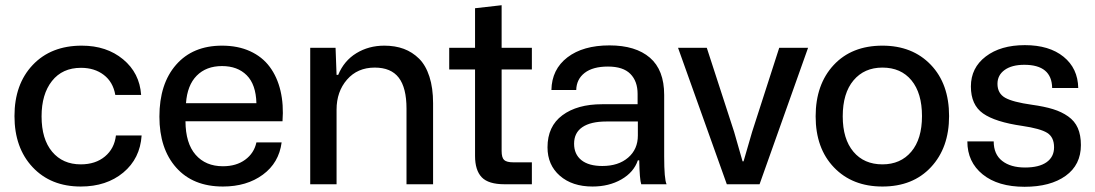

<svg xmlns="http://www.w3.org/2000/svg" viewBox="-20 -714 4245 744"><path d="M293 8.8Q176.8 8.8 106.4 -66.2Q36.1 -141.1 36.1 -264.2Q36.1 -387.7 106.9 -462.4Q177.7 -537.1 296.9 -537.1Q393.1 -537.1 457 -484.1Q521 -431.2 526.9 -346.2H426.8Q418 -396.5 382.1 -423.8Q346.2 -451.2 293.9 -451.2Q221.7 -451.2 181.4 -400.1Q141.1 -349.1 141.1 -263.2Q141.1 -174.8 182.1 -126Q223.1 -77.1 293 -77.1Q350.1 -77.1 386.7 -107.7Q423.3 -138.2 429.2 -189H528.8Q522.9 -99.6 457.8 -45.4Q392.6 8.8 293 8.8Z M843.8 8.8Q728 8.8 662.8 -64.5Q597.7 -137.7 597.7 -262.2Q597.7 -389.2 662.4 -463.1Q727.1 -537.1 840.3 -537.1Q901.9 -537.1 949 -515.6Q996.1 -494.1 1025.1 -455.1Q1054.2 -416 1066.9 -362.3Q1079.6 -308.6 1074.7 -244.1H698.7Q699.2 -158.7 738 -114.3Q776.9 -69.8 843.8 -69.8Q895.5 -69.8 929.9 -95Q964.4 -120.1 973.6 -162.1H1071.3Q1061 -83 998.5 -37.1Q936 8.8 843.8 8.8ZM700.7 -314H973.6Q971.7 -386.7 936 -422.4Q900.4 -458 840.3 -458Q779.3 -458 742.4 -420.9Q705.6 -383.8 700.7 -314Z M1182.1 0V-528.8H1280.3L1284.2 -423.8H1290.5Q1313 -478.5 1360.8 -507.8Q1408.7 -537.1 1469.2 -537.1Q1511.2 -537.1 1544.7 -524.7Q1578.1 -512.2 1604 -486.6Q1629.9 -460.9 1644 -417Q1658.2 -373 1658.2 -314V0H1555.2V-293Q1555.2 -374 1525.1 -413.1Q1495.1 -452.1 1432.1 -452.1Q1365.2 -452.1 1324.7 -405.5Q1284.2 -358.9 1284.2 -289.1V0Z M1935.1 0Q1872.6 0 1846.7 -27.1Q1820.8 -54.2 1820.8 -109.9V-444.8H1720.7V-528.8H1820.8V-682.1L1923.8 -693.8V-528.8H2041V-444.8H1923.8V-128.9Q1923.8 -103 1933.6 -94Q1943.4 -85 1968.8 -85H2041V0Z M2275.9 8.8Q2197.3 8.8 2149.4 -33Q2101.6 -74.7 2101.6 -143.1Q2101.6 -224.6 2159.2 -267.3Q2216.8 -310.1 2313 -310.1H2450.7V-350.1Q2450.7 -399.4 2422.6 -427.7Q2394.5 -456.1 2335.9 -456.1Q2277.3 -456.1 2245.6 -431.6Q2213.9 -407.2 2212.9 -365.2H2116.7Q2118.2 -445.3 2178.7 -491.7Q2239.3 -538.1 2341.8 -538.1Q2442.9 -538.1 2498.3 -490.5Q2553.7 -442.9 2553.7 -346.2V-107.9Q2553.7 -19.5 2563 0H2464.8Q2458.5 -17.6 2457 -92.8H2451.7Q2436 -46.4 2387.9 -18.8Q2339.8 8.8 2275.9 8.8ZM2204.6 -157.2Q2204.6 -116.2 2232.9 -93.5Q2261.2 -70.8 2314 -70.8Q2376.5 -70.8 2414.1 -103.3Q2451.7 -135.7 2451.7 -189V-243.2H2329.6Q2269 -243.2 2236.8 -221.4Q2204.6 -199.7 2204.6 -157.2Z M2796.4 0 2607.4 -528.8H2718.8L2824.7 -203.1L2857.4 -88.9H2861.3L2894.5 -203.1L2999.5 -528.8H3111.3L2923.3 0Z M3399.4 8.8Q3282.7 8.8 3211.7 -65.2Q3140.6 -139.2 3140.6 -263.2Q3140.6 -386.7 3210.4 -461.9Q3280.3 -537.1 3399.4 -537.1Q3515.6 -537.1 3586.7 -463.1Q3657.7 -389.2 3657.7 -264.2Q3657.7 -141.6 3587.6 -66.4Q3517.6 8.8 3399.4 8.8ZM3245.6 -263.2Q3245.6 -175.3 3286.9 -126.2Q3328.1 -77.1 3399.4 -77.1Q3469.7 -77.1 3511.2 -126.2Q3552.7 -175.3 3552.7 -264.2Q3552.7 -353 3512 -402.6Q3471.2 -452.1 3399.4 -452.1Q3329.1 -452.1 3287.4 -402.6Q3245.6 -353 3245.6 -263.2Z M3950.2 9.8Q3847.2 9.8 3787.8 -38.3Q3728.5 -86.4 3728.5 -166H3830.6Q3830.6 -116.2 3863.3 -90.6Q3896 -64.9 3952.1 -64.9Q4006.3 -64.9 4035.4 -85.4Q4064.5 -106 4064.5 -143.1Q4064.5 -182.6 4037.8 -199.2Q4011.2 -215.8 3941.4 -226.1Q3836.4 -241.2 3789.3 -274.4Q3742.2 -307.6 3742.2 -378.9Q3742.2 -451.2 3799.8 -495.1Q3857.4 -539.1 3951.2 -539.1Q4045.9 -539.1 4101.3 -494.1Q4156.7 -449.2 4158.2 -373H4057.1Q4055.7 -462.9 3949.2 -462.9Q3900.9 -462.9 3873 -442.9Q3845.2 -422.9 3845.2 -389.2Q3845.2 -352.1 3875 -335.2Q3904.8 -318.4 3978.5 -308.1Q4027.3 -301.3 4060.5 -291Q4093.8 -280.8 4119.1 -262.9Q4144.5 -245.1 4156.5 -217.8Q4168.5 -190.4 4168.5 -151.9Q4168.5 -75.2 4109.4 -32.7Q4050.3 9.8 3950.2 9.8Z"/></svg>

Font: Lumene Sans Medium
Style: Regular
Weight: 500
Designer: Deni Anggara
Version: Version 1.003;Glyphs 3.1.2 (3151)